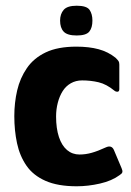

<svg xmlns="http://www.w3.org/2000/svg" viewBox="-20 -643 458 671"><path d="M248 8Q182 8 139 -11Q96 -30 72.5 -64Q49 -98 39.5 -142.5Q30 -187 30 -237Q30 -284 40 -327Q50 -370 74 -405Q98 -440 140 -460Q182 -480 247 -480Q291 -480 324.5 -471Q358 -462 384 -441Q392 -433 394.5 -429Q397 -425 397 -417V-332Q397 -323 391 -322.5Q385 -322 380 -326Q352 -349 324.5 -355.5Q297 -362 267 -362Q245 -362 227.5 -352Q210 -342 199 -324.5Q188 -307 182 -284Q176 -261 176 -236Q176 -194 186 -164Q196 -134 214.5 -118.5Q233 -103 258 -103Q279 -103 300.5 -109Q322 -115 350 -128Q370 -137 378 -119L405 -55Q409 -46 407.5 -41Q406 -36 398 -31Q371 -11 329.5 -1.5Q288 8 248 8ZM303 -571Q303 -546 292 -532.5Q281 -519 248 -519Q215 -519 202.5 -532.5Q190 -546 190 -571Q190 -594 202.5 -608.5Q215 -623 248 -623Q283 -623 293 -608.5Q303 -594 303 -571Z"/></svg>

Font: Glory Thin ExtraBold
Style: Regular
Weight: 800
Version: Version 1.011